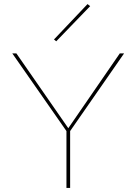

<svg xmlns="http://www.w3.org/2000/svg" viewBox="-20 -919 667 939"><path d="M255 -717 244 -726 408 -899 421 -889ZM323 -278V0H305V-278L40 -658H60L314 -292L566 -658H587Z"/></svg>

Font: Ysabeau Infant Thin
Style: Regular
Weight: 200
Designer: Christian Thalmann (Catharsis Fonts)
Version: Version 0.003